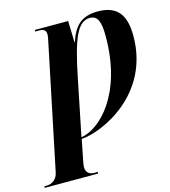

<svg xmlns="http://www.w3.org/2000/svg" viewBox="-204 -832 1047 1181"><g transform="rotate(-15 319.5 -242.0)"><path d="M-68 240H273L275 230H249C234 230 199 223 199 180C199 174 200 163 205 139L231 8C358 1 702 -145 702 -522C702 -649 658 -724 529 -724C421 -724 375 -672 344 -577H342L338 -714H127L125 -704H150C184 -704 194 -690 194 -668C194 -654 190 -637 186 -618L23 166C15 206 -14 230 -52 230H-65ZM232 -2 304 -357C353 -601 393 -698 471 -698C522 -698 537 -654 537 -564C537 -195 352 -21 232 -2Z"/></g></svg>

Font: Noto Serif Display Condensed Black
Style: Italic
Weight: 900
Width: 3
Italic angle: -12°
Designer: Monotype Design Team
Foundry: Monotype Imaging Inc.
Version: Version 2.009